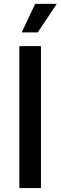

<svg xmlns="http://www.w3.org/2000/svg" viewBox="-20 -964 311 984"><path d="M189.9 -727.5V0H79.1V-727.5ZM91.3 -797.9 160.2 -944.3H271L173.3 -797.9Z"/></svg>

Font: Inter 16pt Medium
Style: Regular
Weight: 500
Version: Version 4.001;git-66647c0bb